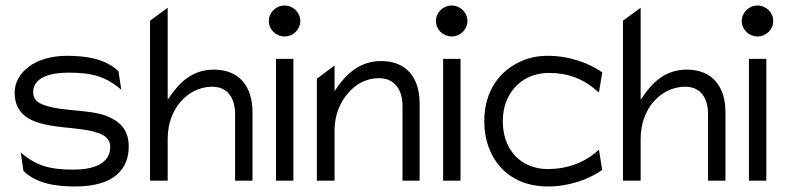

<svg xmlns="http://www.w3.org/2000/svg" viewBox="-20 -664 2853 695"><path d="M33 -329C33 -249 91 -222 161 -210C214 -200 285 -200 334 -183C356 -176 379 -163 379 -132C379 -71 318 -50 246 -50C162 -50 112 -63 55 -112L65 -45C112 0 180 11 252 11C399 11 446 -57 446 -134C446 -197 411 -226 366 -244C306 -268 208 -260 142 -283C121 -290 100 -301 100 -330C100 -385 164 -401 228 -401C312 -401 362 -388 419 -339L409 -406C362 -451 294 -462 222 -462C104 -462 33 -399 33 -329Z M523 -10H587V-161C587 -218 606 -264 634 -296C659 -325 698 -350 748 -350C807 -350 831 -306 831 -250V-10H894V-258C894 -351 846 -412 754 -412C678 -412 631 -367 596 -316L587 -303V-636L523 -589Z M953 -588C953 -557 979 -532 1010 -532C1041 -532 1067 -557 1067 -588C1067 -619 1041 -644 1010 -644C979 -644 953 -619 953 -588ZM979 -10H1042V-451H979Z M1127 -10H1191V-192C1191 -249 1212 -295 1240 -327C1265 -356 1302 -381 1352 -381C1410 -381 1437 -337 1437 -281V-10H1499V-289C1499 -382 1452 -443 1360 -443C1284 -443 1235 -398 1200 -347L1191 -334V-427L1127 -379Z M1558 -588C1558 -557 1584 -532 1615 -532C1646 -532 1672 -557 1672 -588C1672 -619 1646 -644 1615 -644C1584 -644 1558 -619 1558 -588ZM1584 -10H1647V-451H1584Z M1733 -226C1733 -192 1738 -160 1749 -131C1779 -48 1852 11 1963 11C2041 11 2112 -15 2160 -49L2148 -122L2130 -107C2088 -74 2032 -52 1963 -52C1939 -52 1917 -56 1896 -65C1839 -88 1800 -145 1800 -226C1800 -250 1804 -274 1812 -295C1835 -355 1888 -400 1968 -400C2037 -400 2089 -378 2130 -344L2148 -329L2160 -402C2113 -435 2042 -462 1963 -462C1929 -462 1898 -456 1870 -444C1792 -411 1733 -338 1733 -226Z M2235 -10H2299V-161C2299 -218 2318 -264 2346 -296C2371 -325 2410 -350 2460 -350C2519 -350 2543 -306 2543 -250V-10H2606V-258C2606 -351 2558 -412 2466 -412C2390 -412 2343 -367 2308 -316L2299 -303V-636L2235 -589Z M2665 -588C2665 -557 2691 -532 2722 -532C2753 -532 2779 -557 2779 -588C2779 -619 2753 -644 2722 -644C2691 -644 2665 -619 2665 -588ZM2691 -10H2754V-451H2691Z"/></svg>

Font: Charger Sport
Style: Lit
Weight: 300
Designer: Jasper
Foundry: Cannot Into Space Fonts
Version: Version 1.1